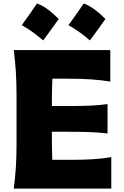

<svg xmlns="http://www.w3.org/2000/svg" viewBox="-20 -1102 723 1122"><path d="M60.5 0Q68.8 -64.9 72.8 -125.7Q76.7 -186.5 76.7 -263.2V-538.6Q76.7 -617.7 72.8 -680.4Q68.8 -743.2 60.5 -809.6H624.5V-625.5Q573.2 -633.8 514.9 -637.9Q456.5 -642.1 377.9 -642.1H286.1Q284.7 -609.4 283.9 -575.9Q283.2 -542.5 283.2 -504.9V-482.4H380.9Q453.6 -482.4 506.3 -484.6Q559.1 -486.8 608.4 -493.7V-322.3Q556.6 -328.1 503.9 -330.1Q451.2 -332 380.4 -332H283.2V-296.9Q283.2 -261.2 283.9 -229.7Q284.7 -198.2 285.6 -168H392.1Q458 -168 516.8 -171.1Q575.7 -174.3 630.4 -184.1V0ZM469.3 -1081.6Q504.7 -1068.2 536.4 -1044Q568.1 -1019.8 596 -990.8Q574 -960.2 551.5 -928.8Q528.9 -897.4 505.3 -865.7Q477.9 -889.8 446.7 -912.4Q415.6 -935 380.1 -954.8Q403.8 -987.1 425.8 -1018.7Q447.8 -1050.4 469.3 -1081.6ZM196.3 -1081.6Q231.8 -1068.2 263.5 -1044Q295.2 -1019.8 323.1 -990.8Q301.1 -960.2 278.5 -928.8Q256 -897.4 232.3 -865.7Q204.9 -889.8 173.8 -912.4Q142.6 -935 107.2 -954.8Q130.8 -987.1 152.8 -1018.7Q174.9 -1050.4 196.3 -1081.6Z"/></svg>

Font: Pinar-DS2-FD ExtraBold
Style: Regular
Weight: 800
Designer: Amin Abedi
Version: Version 3.000